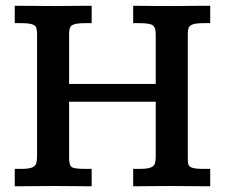

<svg xmlns="http://www.w3.org/2000/svg" viewBox="-20 -653 789 673"><path d="M31.7 0V-61H53.7Q82 -61 93.5 -66.4Q105 -71.8 107.4 -81.8Q109.9 -91.8 109.9 -105V-532.7Q109.9 -546.4 107.4 -554.9Q105 -563.5 93.3 -567.6Q81.5 -571.8 53.7 -571.8H31.7V-632.8Q67.4 -632.8 103.8 -632.3Q140.1 -631.8 173.3 -631.8Q188 -631.8 211.2 -632.1Q234.4 -632.3 258.8 -632.6Q283.2 -632.8 301.3 -632.8V-571.8H278.8Q251.5 -571.8 239.5 -567.6Q227.5 -563.5 224.9 -554.9Q222.2 -546.4 222.2 -532.2V-358.9H525.9V-531.7Q525.9 -557.1 515.4 -564.5Q504.9 -571.8 468.8 -571.8H446.8V-632.8Q485.4 -632.3 518.3 -632.1Q551.3 -631.8 581.5 -631.8Q596.2 -631.8 620.8 -632.1Q645.5 -632.3 671.6 -632.6Q697.8 -632.8 716.8 -632.8V-571.8H694.3Q667.5 -571.8 655.8 -567.6Q644 -563.5 641.1 -555.4Q638.2 -547.4 638.2 -535.2V-103.5Q638.2 -88.4 639.6 -79.1Q641.1 -69.8 652.6 -65.4Q664.1 -61 694.3 -61H716.8V0Q682.6 0 650.6 -0.5Q618.7 -1 573.7 -1Q534.2 -1 505.1 -0.5Q476.1 0 446.8 0V-61H468.8Q497.1 -61 509 -66.2Q521 -71.3 523.4 -81.3Q525.9 -91.3 525.9 -105.5V-296.4H222.2V-100.1Q222.2 -72.3 232.4 -66.7Q242.7 -61 278.8 -61H301.3V0Q271.5 0 243.2 -0.5Q214.8 -1 172.9 -1Q128.9 -1 96.9 -0.5Q64.9 0 31.7 0Z"/></svg>

Font: Kameron Medium
Style: Regular
Weight: 500
Designer: Vernon Adams
Foundry: Vernon Adams
Version: Version 1.100